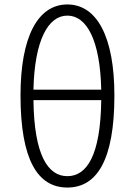

<svg xmlns="http://www.w3.org/2000/svg" viewBox="-20 -828 604 861"><path d="M282 13C415 13 493 -111 493 -400C493 -662 415 -808 282 -808C149 -808 72 -662 72 -400C72 -111 149 13 282 13ZM282 -38C196 -38 133 -130 130 -379H434C431 -130 369 -38 282 -38ZM130 -426C135 -650 197 -758 282 -758C368 -758 429 -650 434 -426Z"/></svg>

Font: Noto Sans HK Light
Style: Regular
Weight: 300
Designer: Ryoko NISHIZUKA 西塚涼子 (kana, bopomofo & ideographs); Paul D. Hunt (Latin, Greek & Cyrillic); Sandoll Communications 산돌커뮤니
Foundry: Adobe
Version: Version 2.004;hotconv 1.0.118;makeotfexe 2.5.65603